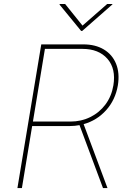

<svg xmlns="http://www.w3.org/2000/svg" viewBox="-20 -952 655 972"><path d="M68.2 0 188.9 -727.3H402Q463.1 -727.3 505.9 -701.5Q548.7 -675.8 567.6 -629.1Q586.6 -582.4 576.7 -519.9Q563.9 -445.7 517 -393.8Q470.2 -342 403.4 -323.5L524.1 0H501.4L382.5 -318.5Q358.7 -313.9 333.8 -313.9H142.8L90.9 0ZM146.7 -336.6H336.6Q391.3 -336.6 437.3 -359.4Q483.3 -382.1 514 -423.3Q544.7 -464.5 554 -519.9Q567.8 -604 523.8 -654.3Q479.8 -704.5 397.7 -704.5H207.4ZM309.7 -931.8 397.7 -822.4 522.7 -931.8H549.7L548.3 -929L396.3 -795.5H390.6L281.2 -929L282.7 -931.8Z"/></svg>

Font: Inter Thin  BETA
Style: Italic
Weight: 100
Italic angle: -9.39999°
Designer: Rasmus Andersson
Foundry: rsms
Version: Version 3.011;git-f93a4a705